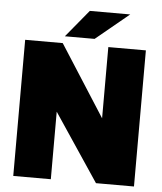

<svg xmlns="http://www.w3.org/2000/svg" viewBox="-55 -833 743 881"><g transform="rotate(5 317.0 -392.5)"><path d="M595 -627V0H420L212 -311V0H39V-627H212L422 -299V-627ZM323 -785H509L356 -659H219Z"/></g></svg>

Font: Blinker ExtraBold
Style: Regular
Weight: 800
Designer: Juergen Huber
Foundry: supertype
Version: Version 1.017;hotconv 1.0.117;makeotfexe 2.5.65602